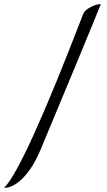

<svg xmlns="http://www.w3.org/2000/svg" viewBox="-75 -740 515 922"><path d="M409.2 -720.2Q394 -681.2 283 -413.1Q171.9 -145 120.1 -22Q83.5 65.4 36.1 113.8Q-11.2 162.1 -55.2 162.1Q40 66.9 325.2 -674.8Q330.6 -689.5 358.2 -704.8Q385.7 -720.2 409.2 -720.2Z"/></svg>

Font: Dancing Script OT
Style: Regular
Weight: 400
Foundry: Pablo Impallari. www.impallari.com
Version: Version 1.000